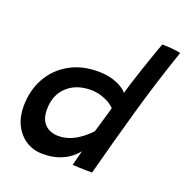

<svg xmlns="http://www.w3.org/2000/svg" viewBox="-128 -832 922 951"><g transform="rotate(20 333.0 -356.5)"><path d="M355 -1.5Q357 -10 360.8 -25.5Q364.5 -41 368.8 -57Q373 -73 375 -81Q370 -74 357.2 -61Q344.5 -48 323 -34.2Q301.5 -20.5 270 -11Q238.5 -1.5 195.5 -1.5Q146.5 -1.5 108.5 -25.5Q70.5 -49.5 48.8 -92Q27 -134.5 27 -190Q27 -276 63.8 -341.2Q100.5 -406.5 165.5 -443Q230.5 -479.5 315 -479.5Q358 -479.5 390.2 -470Q422.5 -460.5 443.2 -447.2Q464 -434 471 -422.5Q477.5 -446 487.8 -478.8Q498 -511.5 510 -547.2Q522 -583 533.5 -616.5Q545 -650 554.2 -675.8Q563.5 -701.5 568 -713.5Q591 -713.5 618.8 -711.2Q646.5 -709 665.5 -704Q605.5 -530 556 -356Q506.5 -182 458 1.5Q447.5 1.5 427.2 1.2Q407 1 386.5 0.2Q366 -0.5 355 -1.5ZM238 -111.5Q268 -111.5 293.8 -120.8Q319.5 -130 340.5 -144Q361.5 -158 377 -172Q392.5 -186 401 -195Q404.5 -206.5 410 -225.2Q415.5 -244 421.5 -264.8Q427.5 -285.5 432.8 -303.5Q438 -321.5 440.5 -331Q432 -341.5 413.5 -353Q395 -364.5 369.2 -372.8Q343.5 -381 312.5 -381Q236.5 -381 188.8 -336.8Q141 -292.5 141 -216Q141 -163.5 168 -137.5Q195 -111.5 238 -111.5Z"/></g></svg>

Font: Grandstander Thin Medium
Style: Italic
Weight: 500
Italic angle: -15°
Version: Version 1.200